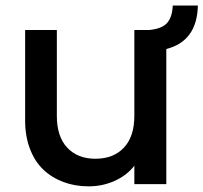

<svg xmlns="http://www.w3.org/2000/svg" viewBox="-20 -658 727 686"><path d="M597.2 -638.2H687Q684.1 -510.7 574.2 -482.9V0H460V-65.9Q433.1 -31.2 389.6 -11.7Q346.2 7.8 296.9 7.8Q248 7.8 206.8 -7.6Q165.5 -22.9 135 -51.8Q104.5 -80.6 87.2 -125.7Q69.8 -170.9 69.8 -227.1V-550.8H183.1V-244.1Q183.1 -169.9 220.2 -130.4Q257.3 -90.8 320.8 -90.8Q385.3 -90.8 422.6 -130.4Q460 -169.9 460 -244.1V-550.8H513.2Q559.1 -555.2 577.4 -576.4Q595.7 -597.7 597.2 -638.2Z"/></svg>

Font: SVN-Poppins Medium
Style: Regular
Weight: 500
Designer: Ninad Kale (Devanagari), Jonny Pinhorn (Latin)
Foundry: Indian Type Foundry
Version: Version 3.002 2017